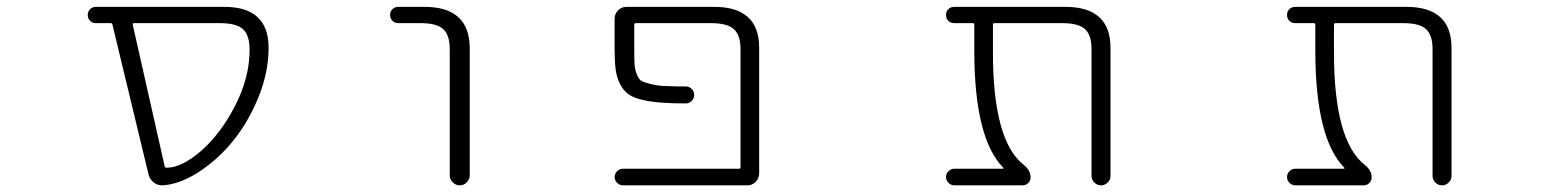

<svg xmlns="http://www.w3.org/2000/svg" viewBox="-20 -565 4540 563"><path d="M373 -497.1Q368.2 -497.1 369.1 -493.2L462.9 -77.1Q463.9 -73.2 468.8 -73.2Q512.7 -73.2 570.3 -123Q627.9 -173.8 669.9 -255.9Q711.9 -337.9 711.9 -418.9Q711.9 -461.9 692.4 -479.5Q672.9 -497.1 626 -497.1ZM767.6 -424.8Q767.6 -351.6 736.8 -277.3Q706.1 -203.1 660.2 -147.9Q614.3 -92.8 556.6 -56.6Q503.9 -24.4 457 -21.5Q456.1 -21.5 455.1 -21.5Q441.4 -21.5 430.7 -30.3Q418 -40 415 -55.7L309.6 -493.2Q308.6 -497.1 304.7 -497.1H261.7Q251 -497.1 244.1 -503.9Q237.3 -510.7 237.3 -521Q237.3 -531.2 244.1 -538.1Q251 -544.9 261.7 -544.9H635.7Q636.7 -544.9 637.7 -544.9Q767.6 -544.9 767.6 -424.8Z M1148.4 -497.1Q1137.7 -497.1 1130.9 -503.9Q1124 -510.7 1124 -521Q1124 -531.2 1130.9 -538.1Q1137.7 -544.9 1148.4 -544.9H1224.6Q1356.4 -544.9 1357.4 -424.8V-50.8Q1357.4 -39.1 1348.6 -30.3Q1339.8 -21.5 1328.1 -21.5Q1316.4 -21.5 1307.6 -30.3Q1298.8 -39.1 1298.8 -50.8V-420.9Q1298.8 -461.9 1279.8 -479.5Q1260.7 -497.1 1214.8 -497.1Z M2074.2 -544.9Q2206.1 -544.9 2206.1 -424.8V-56.6Q2206.1 -42 2195.8 -31.7Q2185.5 -21.5 2171.9 -21.5H1806.6Q1796.9 -21.5 1789.6 -28.8Q1782.2 -36.1 1782.2 -45.9Q1782.2 -55.7 1789.6 -63Q1796.9 -70.3 1806.6 -70.3H2146.5Q2151.4 -70.3 2151.4 -74.2V-420.9Q2151.4 -461.9 2131.8 -479.5Q2112.3 -497.1 2066.4 -497.1H1843.8Q1839.8 -497.1 1839.8 -492.2V-420.9Q1839.8 -389.6 1840.8 -375Q1841.8 -360.4 1847.7 -346.2Q1853.5 -332 1861.3 -327.6Q1869.1 -323.2 1891.1 -317.9Q1913.1 -312.5 1939.5 -312.5Q1958 -311.5 1991.2 -311.5Q2001 -311.5 2008.3 -304.2Q2015.6 -296.9 2015.6 -286.6Q2015.6 -276.4 2008.3 -269Q2001 -261.7 1991.2 -261.7Q1951.2 -261.7 1925.8 -263.7Q1891.6 -265.6 1864.3 -272Q1836.9 -278.3 1822.3 -289.1Q1807.6 -299.8 1797.9 -319.3Q1788.1 -338.9 1785.2 -361.8Q1782.2 -384.8 1782.2 -420.9V-509.8Q1782.2 -524.4 1792.5 -534.7Q1802.7 -544.9 1816.4 -544.9Z M3236.3 -48.8Q3236.3 -38.1 3228 -29.8Q3219.7 -21.5 3208.5 -21.5Q3197.3 -21.5 3189 -29.8Q3180.7 -38.1 3180.7 -48.8V-420.9Q3180.7 -461.9 3161.6 -479.5Q3142.6 -497.1 3095.7 -497.1H2895.5Q2891.6 -497.1 2891.6 -492.2V-411.1Q2891.6 -151.4 2982.4 -81.1Q3002 -65.4 3002 -44.9Q3002 -35.2 2995.1 -28.3Q2988.3 -21.5 2978.5 -21.5H2778.3Q2768.6 -21.5 2761.2 -28.8Q2753.9 -36.1 2753.9 -45.9Q2753.9 -55.7 2761.2 -63Q2768.6 -70.3 2778.3 -70.3H2920.9Q2921.9 -70.3 2922.4 -71.3Q2922.9 -72.3 2921.9 -73.2Q2837.9 -158.2 2836.9 -411.1V-492.2Q2836.9 -497.1 2833 -497.1H2778.3Q2767.6 -497.1 2760.7 -503.9Q2753.9 -510.7 2753.9 -521Q2753.9 -531.2 2760.7 -538.1Q2767.6 -544.9 2778.3 -544.9H3103.5Q3236.3 -544.9 3236.3 -424.8Z M4236.3 -48.8Q4236.3 -38.1 4228 -29.8Q4219.7 -21.5 4208.5 -21.5Q4197.3 -21.5 4189 -29.8Q4180.7 -38.1 4180.7 -48.8V-420.9Q4180.7 -461.9 4161.6 -479.5Q4142.6 -497.1 4095.7 -497.1H3895.5Q3891.6 -497.1 3891.6 -492.2V-411.1Q3891.6 -151.4 3982.4 -81.1Q4002 -65.4 4002 -44.9Q4002 -35.2 3995.1 -28.3Q3988.3 -21.5 3978.5 -21.5H3778.3Q3768.6 -21.5 3761.2 -28.8Q3753.9 -36.1 3753.9 -45.9Q3753.9 -55.7 3761.2 -63Q3768.6 -70.3 3778.3 -70.3H3920.9Q3921.9 -70.3 3922.4 -71.3Q3922.9 -72.3 3921.9 -73.2Q3837.9 -158.2 3836.9 -411.1V-492.2Q3836.9 -497.1 3833 -497.1H3778.3Q3767.6 -497.1 3760.7 -503.9Q3753.9 -510.7 3753.9 -521Q3753.9 -531.2 3760.7 -538.1Q3767.6 -544.9 3778.3 -544.9H4103.5Q4236.3 -544.9 4236.3 -424.8Z"/></svg>

Font: Rounded-L Mgen+ 1m light
Style: Regular
Weight: 200
Designer: [Source Han Sans]
Ryoko NISHIZUKA  (kana & ideographs); Paul D. Hunt (Latin, Greek & Cyrillic); Wenlong ZHANG  (bopomofo
Version: Version 1.059.20150602